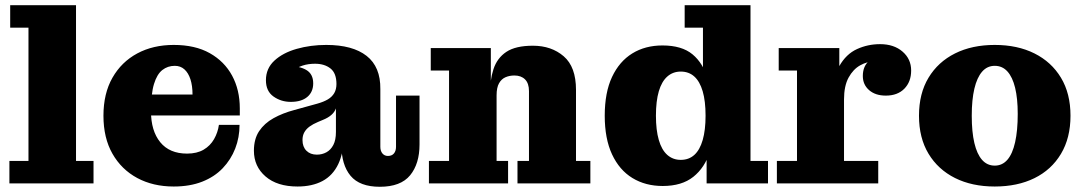

<svg xmlns="http://www.w3.org/2000/svg" viewBox="-20 -702 4142 735"><path d="M16 0V-86H89V-596H19V-682H271V-86H338V0Z M645 12Q566 12 505.5 -20.5Q445 -53 410.5 -113.5Q376 -174 376 -259Q376 -344 410.5 -404.5Q445 -465 505.5 -497.5Q566 -530 645 -530L649 -450Q622 -450 601.5 -434Q581 -418 569.5 -380.5Q558 -343 558 -276Q558 -201 593.5 -157.5Q629 -114 696 -114Q734 -114 759.5 -129Q785 -144 799.5 -169.5Q814 -195 818 -224H897Q897 -176 880.5 -133.5Q864 -91 832.5 -58Q801 -25 754 -6.5Q707 12 645 12ZM466 -260V-340H717L898 -287V-260ZM717 -340Q717 -374 709 -398.5Q701 -423 686 -436.5Q671 -450 649 -450L645 -530Q727 -530 783 -498.5Q839 -467 868.5 -412.5Q898 -358 898 -287Z M1093 -312Q1056 -312 1027 -332.5Q998 -353 998 -395Q998 -440 1030.5 -470Q1063 -500 1116 -515Q1169 -530 1229 -530Q1330 -530 1383.5 -488Q1437 -446 1436 -361L1268 -380Q1268 -422 1245 -440Q1222 -458 1186 -458Q1160 -458 1138.5 -451Q1117 -444 1101.5 -431Q1086 -418 1077 -400L1078 -450Q1125 -450 1152 -434.5Q1179 -419 1179 -383Q1179 -350 1156.5 -331Q1134 -312 1093 -312ZM1434 13Q1357 13 1322 -29Q1287 -71 1287 -147V-162H1266V-287H1262L1268 -332V-380L1436 -361V-140Q1436 -124 1444 -114.5Q1452 -105 1465 -105Q1480 -105 1488 -114.5Q1496 -124 1496 -140V-336H1586V-149Q1586 -75 1550 -31Q1514 13 1434 13ZM1119 12Q1041 12 996.5 -26.5Q952 -65 952 -125Q952 -170 972 -200Q992 -230 1027 -249.5Q1062 -269 1107 -281L1194 -305Q1219 -312 1235 -321.5Q1251 -331 1259.5 -345.5Q1268 -360 1268 -381L1271 -287H1266Q1261 -273 1248.5 -262Q1236 -251 1216 -243L1197 -235Q1178 -227 1165 -217.5Q1152 -208 1145 -195.5Q1138 -183 1138 -166Q1138 -140 1153 -125Q1168 -110 1193 -110Q1213 -110 1229.5 -119Q1246 -128 1256 -147Q1266 -166 1266 -197L1296 -186Q1296 -118 1275 -74Q1254 -30 1214.5 -9Q1175 12 1119 12Z M1961 0V-86H2005V-353Q2005 -383 1990 -398Q1975 -413 1949 -413Q1931 -413 1915.5 -406.5Q1900 -400 1890.5 -383.5Q1881 -367 1881 -337L1855 -336Q1855 -394 1869 -437Q1883 -480 1918.5 -503.5Q1954 -527 2020 -527Q2091 -527 2138 -486.5Q2185 -446 2185 -358V-86H2240V0ZM1622 0V-86H1699V-432H1629V-518H1859V-359L1881 -363V-86H1925V0Z M2517 10Q2451 10 2401 -20.5Q2351 -51 2323 -111Q2295 -171 2295 -259Q2295 -348 2323 -407.5Q2351 -467 2400.5 -497.5Q2450 -528 2516 -528Q2590 -528 2631 -494Q2672 -460 2689 -399.5Q2706 -339 2706 -260L2716 -258Q2717 -182 2697.5 -121Q2678 -60 2634 -25Q2590 10 2517 10ZM2586 -90Q2617 -90 2638 -109Q2659 -128 2670 -166Q2681 -204 2681 -259Q2681 -315 2670 -352.5Q2659 -390 2638 -409Q2617 -428 2586 -428Q2556 -428 2534.5 -409Q2513 -390 2502 -352.5Q2491 -315 2491 -259Q2491 -204 2502 -166Q2513 -128 2534.5 -109Q2556 -90 2586 -90ZM2685 0V-127L2700 -264L2671 -381V-596H2601V-682H2853V-86H2920V0Z M2954 0V-86H3031V-432H2961V-518H3193V-336L3211 -340V-86H3342V0ZM3165 -321Q3167 -403 3193 -449Q3219 -495 3260.5 -514Q3302 -533 3349 -533Q3402 -533 3435 -504.5Q3468 -476 3468 -432Q3468 -389 3442 -362.5Q3416 -336 3371 -336Q3331 -336 3307 -357Q3283 -378 3283 -411Q3283 -450 3308.5 -470Q3334 -490 3390 -486L3385 -431Q3381 -448 3366 -457.5Q3351 -467 3328 -467Q3300 -467 3273 -452Q3246 -437 3228.5 -405Q3211 -373 3211 -321Z M3788 12Q3701 12 3636 -20.5Q3571 -53 3534.5 -113.5Q3498 -174 3498 -259Q3498 -344 3534.5 -404.5Q3571 -465 3636 -497.5Q3701 -530 3788 -530Q3875 -530 3940 -497.5Q4005 -465 4041.5 -404.5Q4078 -344 4078 -259Q4078 -174 4041.5 -113Q4005 -52 3940 -20Q3875 12 3788 12ZM3788 -68Q3817 -68 3836.5 -90.5Q3856 -113 3866 -157.5Q3876 -202 3876 -266Q3876 -325 3866 -366Q3856 -407 3836.5 -428.5Q3817 -450 3788 -450Q3759 -450 3739.5 -427.5Q3720 -405 3710 -362.5Q3700 -320 3700 -259Q3700 -197 3710 -154.5Q3720 -112 3739.5 -90Q3759 -68 3788 -68Z"/></svg>

Font: Montagu Slab
Style: Bold
Weight: 700
Designer: Florian Karsten
Foundry: Florian Karsten
Version: Version 1.000